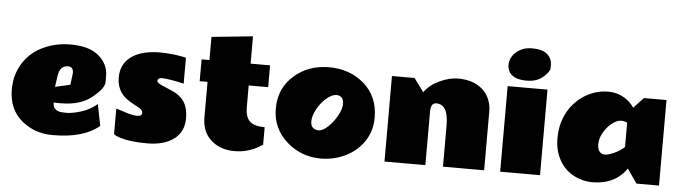

<svg xmlns="http://www.w3.org/2000/svg" viewBox="-52 -1113 4814 1357"><g transform="rotate(5 2355.0 -434.5)"><path d="M390.1 -210.9Q390.1 -210.9 363.3 -210.9Q350.6 -210.9 338.9 -211.9Q338.9 -153.8 400.9 -148.4Q418 -147 434.1 -147Q475.6 -147 538.3 -166Q601.1 -185.1 650.9 -228L681.2 -76.2Q572.3 18.1 352.1 18.1Q225.6 18.1 134.8 -55.7Q36.1 -136.2 36.1 -278.8Q36.1 -386.2 91.8 -471.7Q143.6 -549.8 231.9 -590.3Q320.3 -630.9 422.9 -630.9Q555.7 -630.9 623.8 -572.8Q691.9 -514.6 691.9 -429.7Q691.9 -429.7 691.7 -386.7Q691.4 -343.8 609.9 -277.3Q528.3 -210.9 390.1 -210.9ZM456.1 -433.1Q456.1 -476.1 416 -476.1Q370.1 -471.7 356.4 -428.7Q349.6 -408.2 346.9 -381.1Q344.2 -354 338.9 -323.2L445.8 -347.2L455.1 -421.9Z M1242.7 -424.8Q1134.3 -450.2 1085 -450.2Q1070.8 -450.2 1063.2 -443.8Q1055.7 -437.5 1055.7 -429.7Q1055.7 -413.6 1095.9 -397.2Q1136.2 -380.9 1169.9 -365.2Q1203.6 -349.6 1228 -327.1Q1280.8 -278.3 1280.8 -181.9Q1280.8 -85.4 1210.9 -33.7Q1141.1 18.1 1022 18.1Q902.8 18.1 831.5 -3.9Q800.3 -13.2 783.7 -25.9V-207Q790.5 -206.5 807.6 -200.7Q824.7 -194.8 864.3 -182.4Q903.8 -169.9 936.3 -169.9Q968.8 -169.9 968.8 -193.8Q968.8 -212.4 939.5 -230Q926.3 -237.8 909.7 -246.1Q840.8 -279.8 811.3 -324Q781.7 -368.2 781.7 -427.7Q781.7 -533.7 867.7 -585.9Q939.9 -629.9 1056.6 -629.9Q1138.2 -629.9 1220.2 -613.8Q1237.8 -610.4 1242.7 -608.9Z M1839.8 -43.9Q1747.1 19 1643.3 19Q1539.6 19 1474.6 -39.8Q1409.7 -98.6 1409.7 -198.2V-452.1H1354V-606.9H1409.7V-771L1701.7 -800.8V-606.9H1839.8V-452.1H1701.7V-298.8Q1701.7 -230 1732.7 -199Q1763.7 -168 1839.8 -168Z M2255.4 18.1Q2115.7 18.1 2014.6 -70.3Q1906.7 -164.1 1906.7 -306.4Q1906.7 -448.7 2007.8 -539.3Q2108.9 -629.9 2257.3 -629.9Q2405.8 -629.9 2506.8 -541.3Q2607.9 -452.6 2608.4 -304.2Q2608.4 -303.2 2608.4 -302.2Q2608.4 -208.5 2559.8 -135.5Q2511.2 -62.5 2429.7 -22.5Q2348.1 17.6 2255.4 18.1ZM2350.1 -434.1Q2340.3 -439 2325 -439Q2309.6 -439 2291 -429.9Q2272.5 -420.9 2254.4 -405.3Q2216.3 -372.1 2190.4 -324.7Q2164.6 -277.3 2164.6 -237.5Q2164.6 -197.8 2194.8 -184.1Q2205.6 -179.2 2221.2 -179.2Q2236.8 -179.2 2253.9 -188.7Q2271 -198.2 2288.1 -214.4Q2323.7 -248 2350.6 -296.1Q2377.4 -344.2 2377.4 -382.3Q2377.4 -420.4 2350.1 -434.1Z M3033.7 -441.9Q2994.6 -441.9 2994.6 -378.9V0H2704.6V-606.9H2864.7L2934.6 -512.2Q2973.6 -566.4 3042.7 -598.1Q3111.8 -629.9 3171.9 -629.9Q3282.2 -629.9 3346.9 -571.3Q3411.6 -512.7 3411.6 -414.1V0H3119.6V-293Q3119.6 -441.9 3033.7 -441.9Z M3676.3 -888.2Q3747.6 -888.2 3782.2 -858.2Q3816.9 -828.1 3816.9 -782.2Q3816.9 -782.2 3816.7 -758.8Q3816.4 -735.4 3772.2 -696.3Q3728 -657.2 3654.3 -657.2Q3550.8 -657.2 3525.4 -719.7Q3518.1 -737.3 3518.1 -758.8Q3518.1 -780.3 3528.3 -803.7Q3538.6 -827.1 3559.1 -845.7Q3604.5 -888.2 3676.3 -888.2ZM3808.1 0H3525.4V-606.9H3808.1Z M3993.7 -54.2Q3954.6 -90.3 3931.4 -145.8Q3908.2 -201.2 3908.2 -265.1Q3908.2 -329.1 3920.9 -376Q3946.3 -469.2 4009.8 -532.7Q4040 -564 4077.1 -585.4Q4153.3 -629.9 4238 -629.9Q4322.8 -629.9 4386.7 -573.7Q4407.2 -555.7 4422.4 -532.2L4492.2 -606.9H4652.3V0H4492.2L4422.4 -101.1Q4342.3 17.1 4179.7 17.6Q4178.7 17.6 4177.2 17.6Q4133.3 17.6 4083 0Q4032.7 -17.6 3993.7 -54.2ZM4389.2 -422.9Q4371.6 -433.1 4347.2 -433.1Q4322.8 -433.1 4295.7 -415.8Q4268.6 -398.4 4247.1 -372.1Q4199.2 -313 4199.2 -252Q4199.2 -209 4225.6 -191.4Q4236.3 -184.6 4252 -184.6Q4272 -184.6 4311 -200.7Q4350.1 -216.8 4389.2 -250Z"/></g></svg>

Font: Fz Rammetto One
Style: Regular
Weight: 400
Designer: Vernon Adams
Foundry: Vernon Adams
Version: Vit hóa bi c Thuy @ FontZin.Com